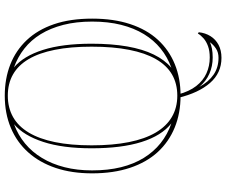

<svg xmlns="http://www.w3.org/2000/svg" viewBox="-92 -671 950 806"><g transform="rotate(-90 383.0 -268.0)"><path d="M375.2 5H389.7Q402 51.4 424.8 80.6Q447.5 109.9 478.3 123.7Q509 137.5 544.4 137.5Q572 137.5 591.8 130.4Q611.7 123.2 624.9 111.6Q638.1 100 645.2 87.6L650.7 91.3Q647.8 118.8 634.3 140.5Q620.8 162.2 597.7 174.5Q574.6 186.7 543.1 186.7Q479.7 186.7 437.8 138.7Q395.9 90.6 375.2 5ZM384.5 -723Q455.9 -723 515.1 -699.8Q574.2 -676.6 617.6 -630.7Q661 -584.8 684.4 -516.3Q707.8 -447.7 707.8 -356.1Q707.8 -265.9 684.8 -196.4Q661.8 -126.8 618.9 -80.1Q576 -33.4 516.6 -9.2Q457.2 15 384.5 15Q311.1 15 251 -9.4Q191 -33.8 147.8 -80.7Q104.7 -127.7 81.5 -197.2Q58.3 -266.8 58.3 -356.5Q58.3 -441.7 81 -509.3Q103.8 -577 146.5 -624.6Q189.2 -672.3 249.5 -697.6Q309.8 -723 384.5 -723ZM384.5 -710.2Q333.8 -710.2 294.7 -688.2Q255.7 -666.2 229.3 -622.1Q202.9 -578 189.4 -512.1Q175.9 -446.3 175.9 -358.3Q175.9 -269.4 189.4 -202Q202.9 -134.6 229.3 -89.6Q255.7 -44.7 294.7 -21.7Q333.8 1.3 384.5 1.3Q435.1 1.3 473.5 -21Q511.8 -43.4 537.7 -88.3Q563.6 -133.3 576.8 -200.7Q590.1 -268 590.1 -358.7Q590.1 -447.2 576.8 -513.2Q563.6 -579.3 537.7 -623Q511.8 -666.6 473.5 -688.4Q435.1 -710.2 384.5 -710.2ZM268 -23.6Q216.3 -64.7 189.9 -149Q163.5 -233.2 163.5 -358.3Q163.5 -479.8 190.3 -561.6Q217 -643.5 264.5 -684Q219.4 -667.4 183.6 -637.8Q147.8 -608.2 122.7 -566.4Q97.5 -524.7 84.1 -472Q70.7 -419.3 70.7 -356.5Q70.7 -289.6 84 -235.3Q97.4 -181.1 123.2 -139.3Q149 -97.6 185.3 -68.7Q221.5 -39.8 268 -23.6ZM501.4 -23.6Q546.3 -39.8 581.8 -68.5Q617.4 -97.2 642.8 -138.9Q668.1 -180.6 681.8 -234.9Q695.4 -289.1 695.4 -356.1Q695.4 -423.1 681.6 -477.1Q667.7 -531.2 642.6 -572.1Q617.5 -612.9 582 -640.8Q546.4 -668.7 503 -684.4Q550.5 -644.4 576.5 -562.7Q602.5 -481 602.5 -358.7Q602.5 -274.9 591.1 -209.3Q579.6 -143.7 557 -97.5Q534.3 -51.2 501.4 -23.6ZM608.7 138.3Q597.5 143.6 581.4 146.8Q565.2 149.9 544.4 149.9Q508.1 149.9 476.6 136Q445.1 122.2 421.1 93.6Q442.5 132.9 472.6 153.6Q502.7 174.3 543.1 174.3Q566.1 174.3 582 163.7Q598 153.1 608.7 138.3Z"/></g></svg>

Font: Kalnia Glaze Thin
Style: Regular
Weight: 100
Version: Version 1.110